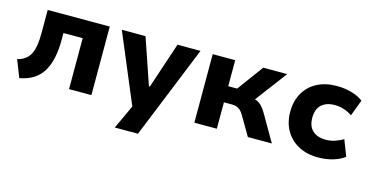

<svg xmlns="http://www.w3.org/2000/svg" viewBox="-72 -852 2645 1369"><g transform="rotate(15 1250.5 -168.0)"><path d="M73 16 23 -111Q57 -119 80.5 -136.5Q104 -154 117.5 -181Q131 -208 137 -245.5Q143 -283 143 -332V-506H601V0H436V-376H294V-327Q294 -254 282 -195.5Q270 -137 244 -93Q218 -49 175.5 -22Q133 5 73 16Z M822 180 927 -47V58L690 -506H865L981 -167H988L1101 -506H1271L993 180Z M1361 0V-506H1527V-314H1593L1734 -506H1911L1716 -247L1702 -280Q1730 -277 1750 -268Q1770 -259 1786.5 -241.5Q1803 -224 1819 -197L1933 0H1756L1673 -142Q1662 -160 1650.5 -171.5Q1639 -183 1624 -189Q1609 -195 1587 -195H1527V0Z M2275 11Q2192 11 2131 -22Q2070 -55 2035.5 -114Q2001 -173 2001 -253Q2001 -333 2035.5 -392.5Q2070 -452 2131.5 -484Q2193 -516 2276 -516Q2336 -516 2388 -500.5Q2440 -485 2471 -460L2426 -340Q2399 -359 2365 -370Q2331 -381 2298 -381Q2235 -381 2199.5 -348.5Q2164 -316 2164 -253Q2164 -189 2199.5 -157Q2235 -125 2297 -125Q2331 -125 2364.5 -136Q2398 -147 2424 -164L2470 -45Q2438 -20 2387 -4.5Q2336 11 2275 11Z"/></g></svg>

Font: Nunito Sans 6pt ExtraBold
Style: Regular
Weight: 800
Version: Version 3.101;gftools[0.9.27]